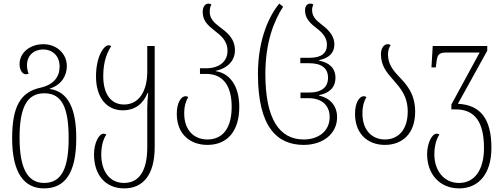

<svg xmlns="http://www.w3.org/2000/svg" viewBox="-20 -790 2780 1060"><path d="M223 250C340 250 401 164 401 -27C401 -193 355 -284 255 -299V-301C322 -322 349 -375 349 -425C349 -494 293 -546 219 -546C151 -546 88 -504 88 -435C88 -402 105 -380 123 -380C128 -380 134 -382 138 -383C132 -399 129 -413 129 -430C129 -483 166 -517 219 -517C267 -517 309 -484 309 -423C309 -365 277 -322 200 -305C94 -281 47 -202 47 -27C47 163 112 250 223 250ZM224 220C129 220 88 133 88 -29C88 -194 127 -275 225 -275C323 -275 359 -194 359 -27C359 131 324 220 224 220Z M666 250C767 250 834 179 834 22V-536H793V-395C793 -289 749 -213 665 -213C597 -213 550 -264 550 -371C550 -456 575 -506 594 -535C589 -539 584 -540 579 -540C554 -540 510 -479 510 -368C510 -252 568 -181 658 -181C728 -181 771 -219 795 -277H798C795 -247 793 -218 793 -190V23C793 157 745 220 665 220C584 220 539 154 539 63C539 19 549 -21 567 -47C563 -50 558 -52 552 -52C525 -52 499 2 499 62C499 175 561 250 666 250Z M1125 10C1236 10 1301 -67 1301 -200C1301 -322 1243 -387 1171 -397V-399C1240 -414 1277 -458 1277 -512C1277 -579 1232 -612 1192 -642C1163 -664 1138 -687 1138 -723C1138 -741 1140 -754 1147 -764C1143 -768 1138 -770 1130 -770C1111 -770 1099 -750 1099 -724C1099 -675 1129 -649 1162 -623C1199 -594 1236 -566 1236 -509C1236 -448 1187 -413 1118 -413H1084V-382H1118C1209 -382 1259 -320 1259 -200C1259 -83 1210 -20 1125 -20C1054 -20 997 -68 997 -164C997 -207 1007 -233 1019 -254C1014 -257 1010 -259 1005 -259C980 -259 956 -223 956 -162C956 -48 1031 10 1125 10Z M1657 10C1761 10 1841 -50 1841 -143C1841 -209 1799 -250 1742 -262V-265C1797 -275 1832 -307 1832 -361C1832 -414 1797 -445 1742 -455V-458C1794 -469 1826 -496 1826 -545C1826 -599 1784 -633 1750 -659C1721 -681 1703 -702 1703 -735C1703 -745 1705 -754 1710 -764C1706 -768 1701 -770 1693 -770C1673 -770 1664 -753 1664 -733C1664 -690 1691 -663 1722 -639C1755 -614 1785 -587 1785 -543C1785 -496 1754 -471 1689 -471H1638V-441H1687C1757 -441 1791 -412 1791 -361C1791 -310 1758 -279 1685 -279H1639V-248H1683C1760 -248 1800 -205 1800 -144C1800 -65 1737 -20 1657 -20C1524 -20 1445 -130 1445 -382C1445 -556 1492 -674 1543 -753L1522 -770C1470 -709 1404 -578 1404 -382C1404 -84 1513 10 1657 10Z M2105 10C2198 10 2272 -49 2272 -173C2272 -275 2222 -326 2181 -369C2147 -405 2122 -439 2122 -490C2122 -511 2128 -530 2137 -540C2133 -544 2128 -546 2120 -546C2098 -546 2083 -521 2083 -491C2083 -425 2117 -388 2152 -348C2190 -304 2231 -260 2231 -174C2231 -74 2179 -20 2105 -20C2037 -20 1981 -68 1981 -163C1981 -207 1991 -233 2003 -254C1998 -257 1994 -259 1989 -259C1964 -259 1940 -223 1940 -162C1940 -48 2013 10 2105 10Z M2515 250C2620 250 2693 173 2693 26C2693 -136 2631 -211 2508 -217L2670 -510V-536H2369L2362 -418H2386L2389 -442C2394 -488 2401 -500 2446 -500H2628L2472 -213V-186H2497C2600 -186 2652 -118 2652 27C2652 151 2598 220 2514 220C2431 220 2378 152 2378 62C2378 19 2388 -21 2406 -47C2402 -50 2397 -52 2391 -52C2364 -52 2338 2 2338 61C2338 173 2409 250 2515 250Z"/></svg>

Font: Noto Serif Georgian Condensed ExtraLight
Style: Regular
Weight: 200
Width: 3
Designer: Monotype Design Team, Akaki Razmadze
Foundry: Google LLC
Version: Version 2.003